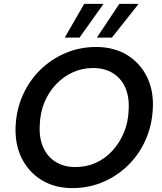

<svg xmlns="http://www.w3.org/2000/svg" viewBox="-20 -953 830 985"><path d="M351 12Q261 12 194 -29Q127 -70 91.5 -141Q56 -212 60 -304Q64 -391 97 -465Q130 -539 186.5 -594.5Q243 -650 316.5 -681Q390 -712 473 -712Q564 -712 631 -671.5Q698 -631 733.5 -559.5Q769 -488 764 -396Q760 -310 727 -235.5Q694 -161 637.5 -105.5Q581 -50 508 -19Q435 12 351 12ZM367 -96Q423 -96 471 -117.5Q519 -139 556 -179Q593 -219 615.5 -272.5Q638 -326 640 -389Q644 -455 623 -503Q602 -551 559.5 -577.5Q517 -604 457 -604Q402 -604 353.5 -582Q305 -560 267.5 -520.5Q230 -481 208 -428Q186 -375 184 -312Q180 -246 201.5 -197.5Q223 -149 265.5 -122.5Q308 -96 367 -96ZM477 -760 592 -933H691L554 -760ZM312 -760 412 -933H511L388 -760Z"/></svg>

Font: DM Sans SemiBold
Style: Italic
Weight: 600
Italic angle: -10°
Designer: Colophon Foundry, Jonny Pinhorn
Foundry: Colophon Foundry
Version: Version 4.004;gftools[0.9.30]